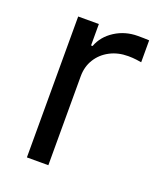

<svg xmlns="http://www.w3.org/2000/svg" viewBox="-109 -627 590 699"><g transform="rotate(20 186.0 -277.0)"><path d="M77.1 0V-545.9H157.2V-462.9H163.1Q178.2 -503.4 217.5 -528.6Q256.8 -553.7 305.7 -553.7Q314.9 -553.7 328.6 -553.5Q342.3 -553.2 349.6 -552.7V-467.8Q345.2 -468.8 330.1 -470.7Q314.9 -472.7 297.9 -472.7Q258.3 -472.7 227.1 -456.1Q195.8 -439.5 178 -410.6Q160.2 -381.8 160.2 -344.7V0Z"/></g></svg>

Font: Inter V
Style: Weight 400 Optical size 14.0
Weight: 400
Designer: Rasmus Andersson
Foundry: rsms
Version: Version 4.000;git-4fc901f